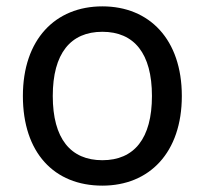

<svg xmlns="http://www.w3.org/2000/svg" viewBox="-20 -576 644 604"><path d="M52 -274C52 -96 150 8 302 8C450 8 552 -96 552 -274C552 -452 450 -556 302 -556C154 -556 52 -452 52 -274ZM146 -274C146 -408 202 -476 302 -476C402 -476 458 -408 458 -274C458 -140 402 -72 302 -72C202 -72 146 -140 146 -274Z"/></svg>

Font: Kufam Arabic Latin Roman Normal
Style: Regular
Weight: 400
Designer: Wael Morcos & Artur Schmal
Version: Version 1.200;PS 001.200;hotconv 1.0.88;makeotf.lib2.5.64775